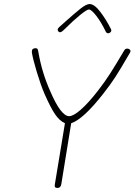

<svg xmlns="http://www.w3.org/2000/svg" viewBox="-20 -937 667 952"><path d="M252 -23 302 -326Q275 -338 253 -370.5Q231 -403 201 -471Q182 -515 162 -581.5Q142 -648 138 -678V-682Q138 -698 157 -698Q164 -698 166.5 -693Q169 -688 171 -675Q188 -577 229 -485Q282 -361 323 -361Q344 -361 381.5 -394Q419 -427 467 -489Q499 -530 526.5 -573Q554 -616 593 -682Q598 -691 601.5 -693.5Q605 -696 611 -696Q617 -696 622 -692.5Q627 -689 627 -684Q627 -680 624 -675Q577 -594 552.5 -556Q528 -518 491 -471Q392 -345 333 -326L284 -24Q281 -5 265 -5Q256 -5 253 -9.5Q250 -14 252 -23ZM505 -779Q482 -827 457.5 -858.5Q433 -890 421 -890Q411 -890 377 -862.5Q343 -835 300 -792Q285 -777 278 -777Q273 -777 269.5 -781Q266 -785 266 -790Q266 -796 274 -803L302 -828Q350 -871 379 -894Q408 -917 424 -917Q448 -917 477.5 -878Q507 -839 530 -793Q532 -789 532 -786Q532 -781 527 -776.5Q522 -772 517 -772Q509 -772 505 -779Z"/></svg>

Font: Mali ExtraLight
Style: Italic
Weight: 275
Italic angle: -10°
Version: Version 1.000; ttfautohint (v1.6)